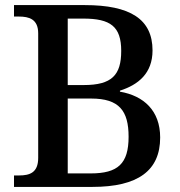

<svg xmlns="http://www.w3.org/2000/svg" viewBox="-20 -734 705 754"><path d="M35 0H343C522 0 609 -64 609 -194C609 -300 544 -358 451 -374V-378C523 -401 579 -446 579 -536C579 -659 491 -714 313 -714H35V-669H54C94 -669 130 -659 130 -603V-114C130 -56 97 -45 55 -45H35ZM309 -400H246V-661H307C414 -661 456 -630 456 -534C456 -439 419 -400 309 -400ZM336 -53H246V-347H338C448 -347 485 -299 485 -197C485 -91 443 -53 336 -53Z"/></svg>

Font: Noto Serif Devanagari Medium
Style: Regular
Weight: 500
Designer: Universal Thirst, Indian Type Foundry and the Monotype Design Team
Foundry: Monotype Imaging Inc.
Version: Version 2.004